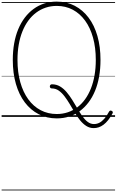

<svg xmlns="http://www.w3.org/2000/svg" viewBox="-20 -1443 1441 2371"><path d="M1137 139Q1087 139 1045.5 112.5Q1004 86 969 42.5Q934 -1 903 -53.5Q872 -106 841 -158Q810 -210 776.5 -254Q743 -298 705 -324.5Q667 -351 620 -351Q607 -351 601 -359Q595 -367 595.5 -377Q596 -387 602.5 -394.5Q609 -402 621 -402Q677 -402 721.5 -375.5Q766 -349 803 -305Q840 -261 872.5 -209Q905 -157 935.5 -104.5Q966 -52 997 -8Q1028 36 1063.5 62.5Q1099 89 1140 89Q1175 89 1206 73.5Q1237 58 1267 24.5Q1297 -9 1327 -65Q1333 -75 1341 -77Q1349 -79 1359 -74Q1370 -69 1372.5 -60.5Q1375 -52 1369 -41Q1343 6 1315.5 40.5Q1288 75 1258.5 97Q1229 119 1199 129Q1169 139 1137 139ZM681 19Q558 19 458 -32.5Q358 -84 286.5 -178.5Q215 -273 176.5 -406Q138 -539 138 -703Q138 -812 155 -907.5Q172 -1003 205.5 -1083Q239 -1163 286.5 -1225.5Q334 -1288 394.5 -1332.5Q455 -1377 527 -1400Q599 -1423 681 -1423Q804 -1423 903 -1371.5Q1002 -1320 1073.5 -1225.5Q1145 -1131 1183 -998.5Q1221 -866 1221 -703Q1221 -594 1204 -498Q1187 -402 1154 -322Q1121 -242 1073.5 -179Q1026 -116 966 -71.5Q906 -27 834.5 -4Q763 19 681 19ZM681 -35Q754 -35 817.5 -56.5Q881 -78 935 -118.5Q989 -159 1031 -217.5Q1073 -276 1102.5 -350Q1132 -424 1147.5 -513Q1163 -602 1163 -703Q1163 -854 1129 -977Q1095 -1100 1031 -1188Q967 -1276 878.5 -1323Q790 -1370 681 -1370Q608 -1370 544 -1348.5Q480 -1327 426 -1286.5Q372 -1246 329.5 -1188Q287 -1130 257 -1055.5Q227 -981 211.5 -892.5Q196 -804 196 -703Q196 -551 230.5 -428Q265 -305 329 -217Q393 -129 482.5 -82Q572 -35 681 -35ZM0 898H1401V908H0ZM0 -20H1401V0H0ZM0 -505H1401V-500H0ZM0 -1418H1401V-1408H0Z"/></svg>

Font: Playwrite FR Trad Guides
Style: Regular
Weight: 400
Designer: Veronika Burian, José Scaglione
Foundry: TypeTogether
Version: Version 1.003